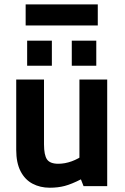

<svg xmlns="http://www.w3.org/2000/svg" viewBox="-20 -857 575 884"><path d="M209 7.3Q165 7.3 129.9 -11.2Q94.7 -29.8 74.7 -68.6Q54.7 -107.4 54.7 -167V-490.7H182.6V-192.4Q182.6 -143.1 196.5 -123Q210.4 -103 248.5 -103Q278.8 -103 310.1 -114.3Q341.3 -125.5 368.7 -146.5L345.7 -67.9V-490.7H473.6V0H364.7L352.5 -31.2Q309.6 -9.3 278.3 -1Q247.1 7.3 209 7.3ZM105 -554.2V-669.9H218.8V-554.2ZM310.5 -554.2V-669.9H423.3V-554.2ZM98.1 -739.7V-836.9H430.2V-739.7Z"/></svg>

Font: Anaheim
Style: Bold
Weight: 700
Version: Version 2.001